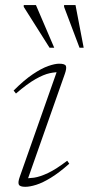

<svg xmlns="http://www.w3.org/2000/svg" viewBox="-20 -710 342 740"><path d="M56.5 -29.5 202.5 -444 215 -431.5Q196 -433 172.2 -428Q148.5 -423 116.8 -405Q85 -387 41.5 -349.5L32.5 -361Q73 -401.5 106.5 -424Q140 -446.5 165.8 -455.5Q191.5 -464.5 208 -464.5Q230.5 -464.5 234 -455.8Q237.5 -447 230 -425.5L83.5 -9.5L70.5 -23.5Q88.5 -22 111.2 -25.2Q134 -28.5 165.2 -43.2Q196.5 -58 239 -90.5L247 -79Q208 -44.5 176.2 -25Q144.5 -5.5 119.8 2.2Q95 10 77.5 10Q56.5 10 52.5 1.2Q48.5 -7.5 56.5 -29.5ZM189 -526H171L71.5 -683.5V-690.5H118.5ZM302.5 -526H286.5L227 -683.5V-690.5H271Z"/></svg>

Font: Newsreader ExtraLight
Style: Italic
Weight: 250
Italic angle: -17°
Designer: Hugues Gentile
Foundry: Production Type
Version: Version 1.003